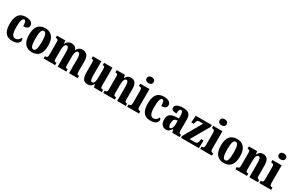

<svg xmlns="http://www.w3.org/2000/svg" viewBox="201 -2322 5912 3885"><g transform="rotate(30 3157.0 -379.0)"><path d="M249 10Q185 10 137 -16.5Q89 -43 62.5 -103Q36 -163 36 -266Q36 -374 64 -436Q92 -498 139.5 -523.5Q187 -549 246 -549Q342 -549 380.5 -518Q419 -487 419 -444Q419 -423 410.5 -403.5Q402 -384 375.5 -371.5Q349 -359 297 -359Q297 -411 287 -449.5Q277 -488 251 -488Q231 -488 216 -468.5Q201 -449 193 -400.5Q185 -352 185 -267Q185 -166 207 -113.5Q229 -61 280 -61Q320 -61 348.5 -85Q377 -109 391 -144Q403 -137 411 -126.5Q419 -116 419 -100Q419 -76 404.5 -50.5Q390 -25 353 -7.5Q316 10 249 10Z M708 10Q603 10 544 -59.5Q485 -129 485 -270Q485 -549 711 -549Q814 -549 873.5 -480Q933 -411 933 -270Q933 10 708 10ZM710 -53Q750 -53 766.5 -108Q783 -163 783 -270Q783 -377 766.5 -431Q750 -485 709 -485Q668 -485 652 -431Q636 -377 636 -270Q636 -163 652.5 -108Q669 -53 710 -53Z M982 0V-53H987Q1015 -53 1030 -65Q1045 -77 1045 -122V-420Q1045 -463 1030 -474.5Q1015 -486 988 -486H985V-536H1178L1189 -465H1194Q1210 -504 1240 -526.5Q1270 -549 1328 -549Q1374 -549 1403.5 -528.5Q1433 -508 1448 -463H1452Q1466 -504 1498.5 -526.5Q1531 -549 1582 -549Q1650 -549 1687.5 -503Q1725 -457 1725 -355V-124Q1725 -77 1736.5 -65Q1748 -53 1776 -53H1778V0H1576V-329Q1576 -393 1563.5 -428.5Q1551 -464 1521 -464Q1498 -464 1484 -444Q1470 -424 1463.5 -392Q1457 -360 1457 -321V-124Q1457 -77 1469 -65Q1481 -53 1508 -53H1512V0H1310V-329Q1310 -393 1298.5 -428.5Q1287 -464 1256 -464Q1233 -464 1219.5 -442Q1206 -420 1199.5 -385Q1193 -350 1193 -309V-119Q1193 -76 1206.5 -64.5Q1220 -53 1248 -53H1251V0Z M2013 10Q1938 10 1905.5 -38.5Q1873 -87 1873 -188V-413Q1873 -456 1864.5 -469.5Q1856 -483 1825 -483H1822V-536H2022V-216Q2022 -142 2032 -108Q2042 -74 2073 -74Q2106 -74 2120 -115.5Q2134 -157 2134 -227V-419Q2134 -463 2121.5 -473Q2109 -483 2087 -483H2084V-536H2282V-116Q2282 -73 2296 -63Q2310 -53 2332 -53H2341V0H2160L2139 -71H2135Q2098 10 2013 10Z M2376 0V-53H2380Q2408 -53 2423 -65Q2438 -77 2438 -122V-418Q2438 -460 2424.5 -471.5Q2411 -483 2384 -483H2380V-536H2573L2584 -465H2588Q2604 -503 2632.5 -526Q2661 -549 2713 -549Q2779 -549 2813 -503Q2847 -457 2847 -355V-124Q2847 -77 2859 -65Q2871 -53 2898 -53H2902V0H2700V-329Q2700 -393 2689.5 -429Q2679 -465 2649 -465Q2625 -465 2611.5 -442.5Q2598 -420 2592.5 -384.5Q2587 -349 2587 -309V-119Q2587 -76 2600.5 -64.5Q2614 -53 2641 -53H2645V0Z M3068 -628Q3034 -628 3010.5 -645Q2987 -662 2987 -698Q2987 -735 3010.5 -751.5Q3034 -768 3068 -768Q3101 -768 3125.5 -751.5Q3150 -735 3150 -698Q3150 -662 3125.5 -645Q3101 -628 3068 -628ZM2934 0V-53H2944Q2968 -53 2983 -67.5Q2998 -82 2998 -125V-415Q2998 -455 2983 -469Q2968 -483 2944 -483H2930V-536H3146V-125Q3146 -82 3161 -67.5Q3176 -53 3201 -53H3210V0Z M3475 10Q3411 10 3363 -16.5Q3315 -43 3288.5 -103Q3262 -163 3262 -266Q3262 -374 3290 -436Q3318 -498 3365.5 -523.5Q3413 -549 3472 -549Q3568 -549 3606.5 -518Q3645 -487 3645 -444Q3645 -423 3636.5 -403.5Q3628 -384 3601.5 -371.5Q3575 -359 3523 -359Q3523 -411 3513 -449.5Q3503 -488 3477 -488Q3457 -488 3442 -468.5Q3427 -449 3419 -400.5Q3411 -352 3411 -267Q3411 -166 3433 -113.5Q3455 -61 3506 -61Q3546 -61 3574.5 -85Q3603 -109 3617 -144Q3629 -137 3637 -126.5Q3645 -116 3645 -100Q3645 -76 3630.5 -50.5Q3616 -25 3579 -7.5Q3542 10 3475 10Z M3840 10Q3786 10 3748 -30Q3710 -70 3710 -153Q3710 -235 3755.5 -273.5Q3801 -312 3893 -315L3960 -318V-374Q3960 -430 3949 -459Q3938 -488 3912 -488Q3889 -488 3877 -460Q3865 -432 3865 -380Q3744 -380 3744 -447Q3744 -482 3768.5 -504.5Q3793 -527 3834 -538Q3875 -549 3925 -549Q4017 -549 4063 -511Q4109 -473 4109 -378V-124Q4109 -83 4120 -68Q4131 -53 4159 -53H4162V0H3988L3969 -69H3961Q3933 -28 3909 -9Q3885 10 3840 10ZM3898 -60Q3927 -60 3944 -96.5Q3961 -133 3961 -191V-267L3932 -264Q3892 -259 3876.5 -231Q3861 -203 3861 -149Q3861 -107 3870 -83.5Q3879 -60 3898 -60Z M4191 0V-41L4437 -472H4346Q4317 -472 4303.5 -458Q4290 -444 4280 -403L4273 -374H4216L4227 -536H4602V-493L4356 -64H4479Q4514 -64 4530 -81Q4546 -98 4554 -147L4559 -181H4614L4609 0Z M4773 -628Q4739 -628 4715.5 -645Q4692 -662 4692 -698Q4692 -735 4715.5 -751.5Q4739 -768 4773 -768Q4806 -768 4830.5 -751.5Q4855 -735 4855 -698Q4855 -662 4830.5 -645Q4806 -628 4773 -628ZM4639 0V-53H4649Q4673 -53 4688 -67.5Q4703 -82 4703 -125V-415Q4703 -455 4688 -469Q4673 -483 4649 -483H4635V-536H4851V-125Q4851 -82 4866 -67.5Q4881 -53 4906 -53H4915V0Z M5190 10Q5085 10 5026 -59.5Q4967 -129 4967 -270Q4967 -549 5193 -549Q5296 -549 5355.5 -480Q5415 -411 5415 -270Q5415 10 5190 10ZM5192 -53Q5232 -53 5248.5 -108Q5265 -163 5265 -270Q5265 -377 5248.5 -431Q5232 -485 5191 -485Q5150 -485 5134 -431Q5118 -377 5118 -270Q5118 -163 5134.5 -108Q5151 -53 5192 -53Z M5464 0V-53H5468Q5496 -53 5511 -65Q5526 -77 5526 -122V-418Q5526 -460 5512.5 -471.5Q5499 -483 5472 -483H5468V-536H5661L5672 -465H5676Q5692 -503 5720.5 -526Q5749 -549 5801 -549Q5867 -549 5901 -503Q5935 -457 5935 -355V-124Q5935 -77 5947 -65Q5959 -53 5986 -53H5990V0H5788V-329Q5788 -393 5777.5 -429Q5767 -465 5737 -465Q5713 -465 5699.5 -442.5Q5686 -420 5680.5 -384.5Q5675 -349 5675 -309V-119Q5675 -76 5688.5 -64.5Q5702 -53 5729 -53H5733V0Z M6156 -628Q6122 -628 6098.5 -645Q6075 -662 6075 -698Q6075 -735 6098.5 -751.5Q6122 -768 6156 -768Q6189 -768 6213.5 -751.5Q6238 -735 6238 -698Q6238 -662 6213.5 -645Q6189 -628 6156 -628ZM6022 0V-53H6032Q6056 -53 6071 -67.5Q6086 -82 6086 -125V-415Q6086 -455 6071 -469Q6056 -483 6032 -483H6018V-536H6234V-125Q6234 -82 6249 -67.5Q6264 -53 6289 -53H6298V0Z"/></g></svg>

Font: Noto Serif Myanmar ExtraCondensed ExtraBold
Style: Regular
Weight: 800
Width: 2
Designer: Ben Mitchell and the Monotype Design Team
Foundry: Monotype Imaging Inc.
Version: Version 2.106; ttfautohint (v1.8.4.7-5d5b)